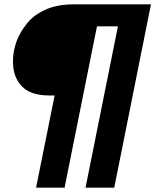

<svg xmlns="http://www.w3.org/2000/svg" viewBox="-20 -762 719 889"><path d="M509 107H376L526 -640H429L279 107H147L233 -320H207Q122 -320 81 -362.5Q40 -405 40 -478Q40 -523.5 56 -568.5Q72 -613.5 107 -656Q137.5 -693.5 191.8 -717.8Q246 -742 324 -742H679Z"/></svg>

Font: Argentum Novus
Style: Bold Italic
Weight: 700
Designer: Julieta Ulanovsky (font) & Cristiano Sobral (main changes)
Foundry: Julieta Ulanovsky (font) & Cristiano Sobral (main changes)
Version: Version 3.00;November 27, 2020;FontCreator 13.0.0.2655 64-bi